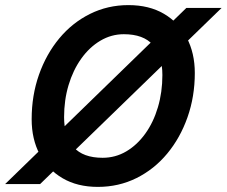

<svg xmlns="http://www.w3.org/2000/svg" viewBox="-90 -721 888 752"><path d="M293 11Q213 11 155 -23Q97 -57 65.5 -116.5Q34 -176 34 -254Q34 -347 62.5 -428Q91 -509 142 -570.5Q193 -632 262.5 -666.5Q332 -701 413 -701Q494 -701 552 -667Q610 -633 641.5 -573Q673 -513 673 -435Q673 -343 644.5 -262Q616 -181 565 -119.5Q514 -58 444.5 -23.5Q375 11 293 11ZM-70 0 640 -690H778L67 0ZM312 -103Q362 -103 404.5 -128Q447 -153 479 -197.5Q511 -242 528.5 -301Q546 -360 546 -427Q546 -503 509 -545Q472 -587 395 -587Q346 -587 303 -561.5Q260 -536 228 -491Q196 -446 178.5 -387.5Q161 -329 161 -262Q161 -187 198 -145Q235 -103 312 -103Z"/></svg>

Font: Radio Canada Big Medium
Style: Italic
Weight: 500
Italic angle: -12°
Designer: Étienne Aubert Bonn
Foundry: Coppers and Brasses
Version: Version 1.001